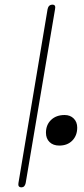

<svg xmlns="http://www.w3.org/2000/svg" viewBox="-20 -812 360 823"><path d="M59 -27 184 -773Q188 -792 205 -792Q220 -792 216 -773L90 -27Q86 -9 72 -9Q56 -9 59 -27ZM177 -243Q177 -277 199 -298Q221 -319 257 -319Q281 -319 296 -304Q311 -289 311 -265Q311 -231 290 -209.5Q269 -188 234 -188Q208 -188 192.5 -203Q177 -218 177 -243Z"/></svg>

Font: Mali ExtraLight
Style: Italic
Weight: 275
Italic angle: -10°
Version: Version 1.000; ttfautohint (v1.6)